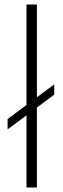

<svg xmlns="http://www.w3.org/2000/svg" viewBox="-20 -828 280 848"><path d="M97 0V-318.5L13.5 -256.5V-302L97 -364.5V-808H143V-398.5L219.5 -455.5V-410L143 -353V0Z"/></svg>

Font: Encode Sans Expanded Expanded ExtraLight
Style: Regular
Weight: 200
Width: 7
Designer: Multiple Designers
Foundry: Impallari Type
Version: Version 3.000; ttfautohint (v1.8.3) -l 8 -r 50 -G 200 -x 14 